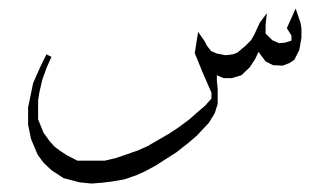

<svg xmlns="http://www.w3.org/2000/svg" viewBox="-20 -187 772 450"><path d="M684.6 -132.8 686.5 -120.1V-98.6L681.6 -70.3L669.9 -46.9L658.2 -39.1L642.6 -33.2L620.1 -34.2L602.5 -43L585.9 -65.4L578.1 -48.8L565.4 -29.3L545.9 -10.7L523.4 -3.9H504.9L499 -5.9L488.3 -10.7V2.9L490.2 21.5V56.6L483.4 78.1L469.7 100.6L441.4 130.9L420.9 148.4L393.6 169.9L372.1 183.6L344.7 201.2L319.3 214.8L299.8 223.6L271.5 233.4L243.2 238.3L219.7 241.2L194.3 243.2L166 240.2L128.9 230.5L100.6 211.9L82 194.3L68.4 175.8L52.7 138.7L45.9 105.5V64.5L57.6 7.8L76.2 -34.2L88.9 -59.6L100.6 -53.7L88.9 -27.3L79.1 0L72.3 29.3L69.3 48.8V92.8L82 124L96.7 144.5L107.4 156.2L120.1 166L136.7 176.8L161.1 189.5H225.6L251 183.6L268.6 177.7L304.7 165L326.2 155.3L344.7 144.5L375 127L397.5 112.3L423.8 92.8L440.4 78.1L460.9 60.5L475.6 43.9V30.3L453.1 -21.5L436.5 -62.5L444.3 -112.3L460 -89.8L464.8 -80.1L474.6 -67.4L488.3 -61.5L508.8 -57.6L525.4 -59.6L536.1 -63.5L554.7 -79.1L568.4 -92.8L576.2 -106.4L588.9 -133.8L605.5 -156.2L602.5 -128.9V-108.4L618.2 -92.8L633.8 -85.9L647.5 -86.9L663.1 -91.8V-103.5L652.3 -121.1L672.9 -167Z"/></svg>

Font: LaylaThuluth
Style: Regular
Weight: 400
Version: Version 2.0